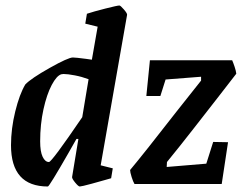

<svg xmlns="http://www.w3.org/2000/svg" viewBox="-20 -669 884 698"><path d="M442 -615 346 -68 390 -57 384 -21 363 -15Q350 -11 313 -1Q276 9 270 9Q265 9 253.5 -5Q242 -19 242 -25L265 -164H258L229 -113Q159 9 154 9Q20 9 20 -141Q20 -201 35.5 -264Q51 -327 72 -362Q93 -384 160.5 -422Q228 -460 245 -460Q255 -460 293 -455L314 -452L335 -572L290 -583L296 -619Q320 -627 363.5 -638Q407 -649 414 -649Q418 -649 430.5 -634.5Q443 -620 442 -615ZM279 -243 302 -381Q278 -390 252 -395Q226 -400 211 -400L203 -399Q186 -394 168 -360Q150 -326 138 -271.5Q126 -217 126 -155Q126 -118 135 -99Q144 -80 158 -80Q168 -80 279 -243ZM755 -153 809 -152 786 0H469Q464 -8 458.5 -25.5Q453 -43 453 -51Q504 -112 623 -265L711 -376V-390L582 -380L563 -320H512L525 -450H824Q828 -441 833 -426Q838 -411 839 -401L770 -312Q745 -280 688.5 -207.5Q632 -135 587 -80L586 -62L730 -74Z"/></svg>

Font: Grenze Medium
Style: Italic
Weight: 500
Italic angle: -10°
Designer: Renata Polastri
Foundry: Omnibus-Type
Version: Version 1.002; ttfautohint (v1.8)